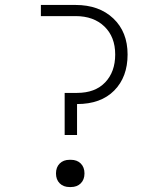

<svg xmlns="http://www.w3.org/2000/svg" viewBox="-20 -750 640 775"><path d="M241 -205V-375H291Q364 -375 404.5 -417.5Q445 -460 445 -530Q445 -601 401.5 -643Q358 -685 285 -685H145V-730H285Q380 -730 437.5 -675.5Q495 -621 495 -530Q495 -439 441 -384.5Q387 -330 291 -330V-205ZM261 5Q236 5 221 -10Q206 -25 206 -50Q206 -75 221 -90Q236 -105 261 -105H266Q291 -105 306 -90Q321 -75 321 -50Q321 -25 306 -10Q291 5 266 5Z"/></svg>

Font: JetBrains Mono NL Thin
Style: Regular
Weight: 100
Monospace: yes
Designer: Philipp Nurullin, Konstantin Bulenkov
Foundry: JetBrains
Version: Version 2.305; ttfautohint (v1.8.4.7-5d5b)